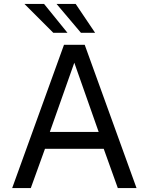

<svg xmlns="http://www.w3.org/2000/svg" viewBox="-20 -949 750 969"><path d="M41.5 0 303 -723H407.5L669 0H574.5L503.5 -198H207L135.5 0ZM231.5 -283H478L355 -632.5ZM249 -783.5 103.5 -929H202.5L320.5 -783.5ZM388.5 -783.5 265.5 -929H362L460 -783.5Z"/></svg>

Font: Public Sans Thin
Style: Regular
Weight: 400
Version: Version 2.001